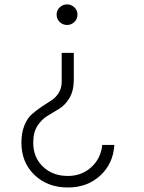

<svg xmlns="http://www.w3.org/2000/svg" viewBox="-20 -532 641 852"><path d="M231.2 -467.5Q231.2 -486.2 245 -499.4Q258.8 -512.5 277.5 -512.5Q296.2 -512.5 310 -499.4Q323.8 -486.2 323.8 -467.5Q323.8 -447.5 310 -434.4Q296.2 -421.2 277.5 -421.2Q258.8 -421.2 245 -434.4Q231.2 -447.5 231.2 -467.5ZM281.2 300Q191.2 300 133.1 244.4Q75 188.8 75 101.2Q75 57.5 88.1 25Q101.2 -7.5 121.2 -25Q141.2 -42.5 164.4 -58.1Q187.5 -73.8 207.5 -86.2Q227.5 -98.8 240.6 -120Q253.8 -141.2 253.8 -170V-297.5H307.5V-178.8Q307.5 -130 288.8 -98.1Q270 -66.2 243.8 -50Q217.5 -33.8 191.2 -18.1Q165 -2.5 146.2 26.2Q127.5 55 127.5 101.2Q127.5 166.2 170.6 207.5Q213.8 248.8 281.2 248.8Q342.5 248.8 385 210Q427.5 171.2 433.8 111.2H487.5Q482.5 193.8 425 246.9Q367.5 300 281.2 300Z"/></svg>

Font: Now Light
Style: Regular
Weight: 300
Designer: Alfredo Marco Pradil
Foundry: Alfredo Marco Pradil
Version: Version 1.002;PS 001.002;hotconv 1.0.88;makeotf.lib2.5.64775